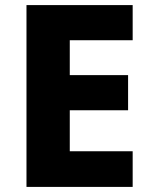

<svg xmlns="http://www.w3.org/2000/svg" viewBox="-20 -734 595 754"><path d="M501 0H84V-714H501V-576H254V-439H483V-301H254V-140H501Z"/></svg>

Font: Noto Sans ExtraBold
Style: Regular
Weight: 800
Designer: Monotype Design Team
Foundry: Monotype Imaging Inc.
Version: Version 2.007